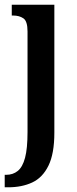

<svg xmlns="http://www.w3.org/2000/svg" viewBox="-30 -556 328 816"><path d="M-10 240V187H-4Q25 187 45.5 170.5Q66 154 76.5 114.5Q87 75 87 5V-422Q87 -466 69.5 -478Q52 -490 26 -490H20V-536H201V8Q201 97 176 148Q151 199 107 219.5Q63 240 5 240Z"/></svg>

Font: Noto Serif Ethiopic ExtraCondensed SemiBold
Style: Regular
Weight: 600
Width: 2
Designer: Monotype Design Team
Foundry: Monotype Imaging Inc.
Version: Version 2.102; ttfautohint (v1.8.4.7-5d5b)